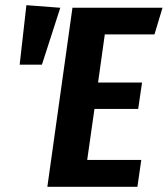

<svg xmlns="http://www.w3.org/2000/svg" viewBox="-20 -722 648 742"><path d="M577 -589H385L359 -403H529L514 -301H345L317 -104H526L511 0H163L260 -692H608ZM213 -692 142 -472H56L82 -702Z"/></svg>

Font: Fira Sans Compressed SemiBold
Style: Italic
Weight: 600
Width: 1
Italic angle: -8°
Designer: bBox Type GmbH & Carrois Corporate GbR & Edenspiekermann AG
Foundry: bBox Type GmbH & Carrois Corporate GbR & Edenspiekermann AG
Version: Version 4.301